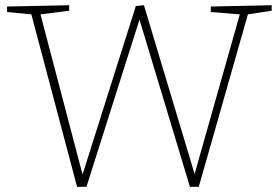

<svg xmlns="http://www.w3.org/2000/svg" viewBox="-20 -713 1066 735"><path d="M787 -688 1020 -693V-672L929 -658L741 2H707L514 -638L311 2H275L100 -658L7 -667V-688L245 -693V-672L135 -658L296 -45L500 -690L531 -693L725 -47L898 -658L787 -667Z"/></svg>

Font: Bitter ExtraLight
Style: Regular
Weight: 200
Designer: Sol Matas, and Bitter project Authors
Foundry: Sol Matas
Version: Version 2.001